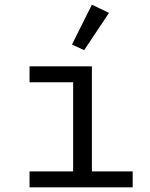

<svg xmlns="http://www.w3.org/2000/svg" viewBox="-20 -799 640 819"><path d="M106 -68H292V-448H106V-516H372V-68H546V0H106ZM339 -585 287 -609 372 -779 445 -744Z"/></svg>

Font: iA Writer Duo V
Style: Regular
Weight: 400
Designer: Mike Abbink, Paul van der Laan, Pieter van Rosmalen, Oliver Reichenstein
Foundry: Information Architects Inc.
Version: Version 2.000